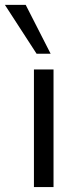

<svg xmlns="http://www.w3.org/2000/svg" viewBox="-63 -758 311 778"><path d="M74.5 0H153.9V-476.5H74.5ZM85.3 -540.2H142.2L41.2 -738.2H-43.1Z"/></svg>

Font: LL Pando Sans
Style: Regular
Weight: 400
Designer: Joshua Smith
Foundry: Joshua Smith
Version: Version 1.000;Glyphs 3.2.1 (3258)